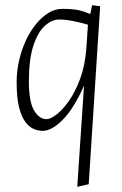

<svg xmlns="http://www.w3.org/2000/svg" viewBox="-20 -493 469 738"><path d="M277 225 303 -164Q264 -76 221.5 -33Q179 10 144 10Q128 10 110.5 3Q93 -4 78 -23.5Q63 -43 53.5 -80Q44 -117 44 -177Q44 -220 53.5 -261Q63 -302 79.5 -337.5Q96 -373 118.5 -400.5Q141 -428 166.5 -443.5Q192 -459 220 -459Q248 -459 271 -456Q294 -453 327 -439L334 -473L365 -469L321 215ZM159 -35Q174 -35 197.5 -53Q221 -71 245.5 -106Q270 -141 288.5 -191.5Q307 -242 312 -308L318 -398Q296 -405 264.5 -411.5Q233 -418 207 -418Q179 -418 152 -393.5Q125 -369 108 -316.5Q91 -264 91 -180Q91 -102 111 -68.5Q131 -35 159 -35Z"/></svg>

Font: Ancizar Sans Thin
Style: Italic
Weight: 100
Italic angle: -4°
Designer: Cesar Puertas, Viviana Monsalve, Julian Moncada, Julian Prieto, Jose Castro, Mariel Hernandez, Felipe Aragon, Sara Alarc
Version: Version 8.100